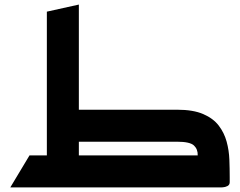

<svg xmlns="http://www.w3.org/2000/svg" viewBox="-20 -820 1050 840"><path d="M25 0 109 -140H185V-769L325 -800V-340H755Q825 -340 869 -321Q913 -302 937 -270.5Q961 -239 971.5 -200.5Q982 -162 983.5 -121.5Q985 -81 985 -45Q985 -39 985 -33.5Q985 -28 985 -23Q985 -11 975 -6Q965 -1 955 -0.5Q945 0 945 0ZM325 -200V-140H845Q846 -167 828.5 -183.5Q811 -200 755 -200Z"/></svg>

Font: Reem Kufi
Style: Bold
Weight: 700
Designer: Khaled Hosny
Version: Version 1.001